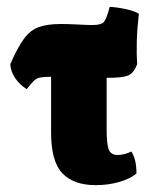

<svg xmlns="http://www.w3.org/2000/svg" viewBox="-20 -531 435 560"><path d="M58 -271Q37 -284 24 -303.5Q11 -323 10 -344Q31 -392 49.5 -417.5Q68 -443 93 -452Q118 -461 158 -461Q181 -461 207.5 -459.5Q234 -458 250 -458Q276 -458 283.5 -467.5Q291 -477 300 -511Q321 -510 346.5 -504.5Q372 -499 385 -491Q380 -448 379 -410Q378 -372 380 -344Q370 -317 353 -310.5Q336 -304 294 -304Q270 -304 238.5 -305Q207 -306 177.5 -306.5Q148 -307 128 -307Q108 -307 97.5 -305Q87 -303 79 -295.5Q71 -288 58 -271ZM259 9Q195 9 162 -25.5Q129 -60 129 -144V-324H291V-156Q291 -107 298 -93Q305 -79 322 -79Q343 -79 363 -89Q378 -67 378 -25Q361 -10 328.5 -0.5Q296 9 259 9Z"/></svg>

Font: Vollkorn Black
Style: Regular
Weight: 900
Designer: Friedrich Althausen
Foundry: Friedrich Althausen
Version: Version 5.000